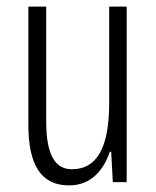

<svg xmlns="http://www.w3.org/2000/svg" viewBox="-20 -552 472 582"><path d="M364 -532H311V-240C311 -103 273 -39 198 -39C146 -39 120 -84 120 -185V-532H66V-173C66 -56 102 10 189 10C257 10 294 -37 313 -92H317L322 0H364Z"/></svg>

Font: Noto Sans Myanmar UI ExtraCondensed Light
Style: Regular
Weight: 300
Width: 2
Designer: Monotype Design Team
Foundry: Monotype Imaging Inc.
Version: Version 2.103